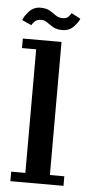

<svg xmlns="http://www.w3.org/2000/svg" viewBox="-49 -672 322 702"><g transform="rotate(5 112.0 -321.0)"><path d="M16.5 0V-35H68.5V-488.5H16.5V-523.5H158.5V-35H211.5V0ZM157 -567Q137 -567 124 -574.5Q111 -582 100.5 -589.8Q90 -597.5 78 -597.5Q62 -597.5 53.8 -588.8Q45.5 -580 43 -575L8.5 -590.5Q12.5 -604 29.2 -622.8Q46 -641.5 71.5 -641.5Q92.5 -641.5 105.5 -633.8Q118.5 -626 129.2 -618.2Q140 -610.5 154.5 -610.5Q169.5 -610.5 176.2 -618Q183 -625.5 186 -631.5L219.5 -614Q216 -602.5 199.5 -584.8Q183 -567 157 -567Z"/></g></svg>

Font: Imbue 10pt Medium
Style: Regular
Weight: 500
Designer: Tyler Finck
Foundry: Etcetera Type Company
Version: Version 1.102; ttfautohint (v1.8.3)